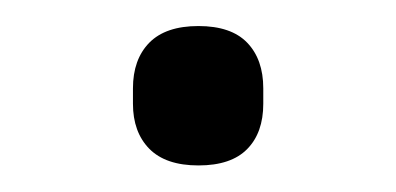

<svg xmlns="http://www.w3.org/2000/svg" viewBox="-20 -116 301 146"><path d="M81.1 -37.1V-48.8Q81.1 -70.8 93.5 -83.5Q106 -96.2 130.9 -96.2Q155.8 -96.2 168 -83.5Q180.2 -70.8 180.2 -48.8V-37.1Q180.2 -15.1 168 -2.7Q155.8 9.8 130.9 9.8Q106 9.8 93.5 -2.9Q81.1 -15.6 81.1 -37.1Z"/></svg>

Font: Anuphan Light
Style: Regular
Weight: 300
Designer: Mike Abbink, Paul van der Laan, Pieter van Rosmalen, Mint Tantisuwanna
Foundry: Bold Monday; Cadson Demak
Version: Version 3.002;hotconv 1.0.109;makeotfexe 2.5.65596